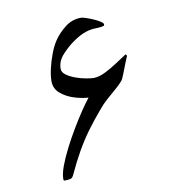

<svg xmlns="http://www.w3.org/2000/svg" viewBox="-73 -592 712 754"><g transform="rotate(-10 283.5 -214.5)"><path d="M451.2 -346.2Q448.2 -339.4 439.9 -318.4Q431.6 -297.4 423.8 -277.3Q416 -257.3 412.6 -253.4Q402.3 -240.7 383.8 -224.9Q365.2 -209 345.9 -191.9Q326.7 -174.8 313 -157.7Q279.8 -119.1 254.4 -84.2Q229 -49.3 207 -11Q185.1 27.3 162.1 77.1Q157.2 88.9 149.4 91.6Q141.6 94.2 124.5 94.2Q120.6 94.2 120.6 86.9Q120.6 66.9 131.8 36.4Q143.1 5.9 161.1 -29.5Q179.2 -64.9 200 -99.9Q220.7 -134.8 240.2 -163.8Q259.8 -192.9 273.9 -210.4Q249.5 -211.4 218.3 -220.9Q187 -230.5 164.3 -249.8Q141.6 -269 141.6 -298.8Q141.6 -320.3 148.2 -349.1Q154.8 -377.9 165.5 -406Q176.3 -434.1 188.5 -452.6Q207 -480.5 235.4 -502.4Q263.7 -524.4 298.8 -524.4Q304.2 -524.4 317.9 -520Q331.5 -515.6 346.7 -509Q361.8 -502.4 372.8 -495.4Q383.8 -488.3 383.8 -482.9Q383.8 -477.1 379.4 -477.1Q374.5 -475.1 360.8 -474.1Q347.2 -473.1 340.3 -473.1Q317.9 -471.2 297.1 -462.2Q276.4 -453.1 254.9 -437.5Q233.4 -422.9 209.5 -397.2Q185.5 -371.6 185.5 -340.3Q185.5 -326.7 200.2 -315.9Q214.8 -305.2 235.6 -297.6Q256.3 -290 276.4 -286.4Q296.4 -282.7 307.1 -282.7Q328.1 -282.7 353.8 -295.4Q379.4 -308.1 404.1 -324.5Q428.7 -340.8 446.8 -352.5Z"/></g></svg>

Font: Scheherazade New
Style: Regular
Weight: 400
Designer: SIL International
Foundry: SIL International
Version: Version 4.000